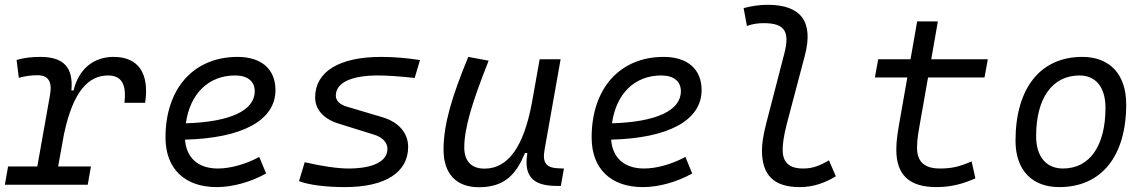

<svg xmlns="http://www.w3.org/2000/svg" viewBox="-23 -762 4730 792"><path d="M-2.9 0H338.9L352.1 -75.2H216.8L241.2 -210C279.3 -388.7 343.8 -450.7 422.9 -450.7C478.5 -450.7 499.5 -413.6 490.2 -337.9H575.7C593.8 -459.5 547.9 -527.3 445.8 -527.3C362.3 -527.3 301.8 -477.1 280.3 -388.7H271.5C280.3 -484.4 239.3 -527.3 143.1 -527.3C106.9 -527.3 74.2 -523.4 45.4 -514.6L54.7 -440.9C79.1 -447.8 104.5 -451.7 130.9 -451.7C176.3 -451.7 193.4 -425.8 183.1 -369.1L130.9 -75.2H10.3Z M875.5 -66.9C794.9 -66.9 745.6 -110.8 740.2 -186C975.1 -191.9 1113.3 -264.6 1113.3 -390.6C1113.3 -476.6 1055.2 -527.3 957 -527.3C776.4 -527.3 659.7 -397.5 659.7 -194.8C659.7 -66.4 738.3 9.8 871.1 9.8C936.5 9.8 1011.7 -11.2 1074.7 -46.4L1046.4 -114.7C990.7 -84.5 927.7 -66.9 875.5 -66.9ZM743.7 -253.4C760.7 -375.5 836.9 -450.7 946.8 -450.7C998.5 -450.7 1027.8 -426.3 1027.8 -385.7C1027.8 -305.2 924.8 -258.8 743.7 -253.4Z M1400.4 9.8C1565.9 9.8 1660.6 -50.8 1660.6 -155.8C1660.6 -212.9 1622.6 -257.8 1555.2 -278.3L1408.7 -321.8C1378.9 -330.1 1362.3 -346.7 1362.3 -367.7C1362.3 -420.4 1425.3 -450.7 1536.1 -450.7C1574.7 -450.7 1629.9 -446.8 1687.5 -440.4L1709.5 -514.2C1659.2 -522.5 1600.6 -527.3 1549.3 -527.3C1376 -527.3 1276.9 -466.3 1276.9 -359.9C1276.9 -311 1311 -272 1372.6 -252.4L1518.6 -207C1554.7 -196.3 1575.2 -174.3 1575.2 -147.9C1575.2 -96.7 1516.6 -66.9 1414.1 -66.9C1369.1 -66.9 1303.7 -76.7 1233.9 -92.8L1210.4 -14.6C1252.4 1 1321.3 9.8 1400.4 9.8Z M1952.6 10.3C2062.5 10.3 2107.9 -47.4 2142.6 -130.9H2152.3C2137.7 -40 2169.4 4.9 2273.4 4.9H2290.5L2303.2 -66.9L2286.6 -67.4C2229.5 -68.4 2213.4 -89.4 2223.6 -146L2289.6 -517.6H2203.1L2170.9 -336.4V-336.9C2137.2 -157.2 2073.2 -66.4 1975.6 -66.4C1921.9 -66.4 1892.1 -97.2 1892.1 -153.8C1892.1 -231.9 1923.8 -338.9 1992.7 -511.7L1908.7 -527.3C1840.3 -362.3 1806.6 -248 1806.6 -145C1806.6 -45.4 1858.9 10.3 1952.6 10.3Z M2633.3 -66.9C2552.7 -66.9 2503.4 -110.8 2498 -186C2732.9 -191.9 2871.1 -264.6 2871.1 -390.6C2871.1 -476.6 2813 -527.3 2714.8 -527.3C2534.2 -527.3 2417.5 -397.5 2417.5 -194.8C2417.5 -66.4 2496.1 9.8 2628.9 9.8C2694.3 9.8 2769.5 -11.2 2832.5 -46.4L2804.2 -114.7C2748.5 -84.5 2685.5 -66.9 2633.3 -66.9ZM2501.5 -253.4C2518.6 -375.5 2594.7 -450.7 2704.6 -450.7C2756.3 -450.7 2785.6 -426.3 2785.6 -385.7C2785.6 -305.2 2682.6 -258.8 2501.5 -253.4Z M3275.9 9.8C3334 9.8 3380.4 -8.3 3424.8 -34.7L3396.5 -100.6C3356 -77.1 3327.6 -66.9 3290 -66.9C3232.4 -66.9 3205.1 -92.3 3205.6 -144.5C3205.6 -164.6 3208.5 -197.8 3223.6 -254.9L3297.4 -534.2C3333.5 -673.3 3280.8 -742.2 3143.6 -742.2C3110.4 -742.2 3076.7 -737.3 3044.4 -728.5L3058.1 -654.8C3081.1 -663.6 3105 -666.5 3127.9 -666.5C3216.8 -666.5 3234.9 -628.9 3212.4 -541.5L3138.2 -254.9C3124 -200.2 3120.1 -166 3120.1 -141.1C3120.1 -38.6 3170.4 9.8 3275.9 9.8Z M3839.8 9.8C3905.8 9.8 3955.1 -6.3 4000.5 -26.4L3984.9 -96.2C3933.6 -74.2 3902.8 -66.9 3854 -66.9C3790 -66.9 3759.8 -95.2 3759.8 -152.8C3759.8 -191.4 3766.1 -219.7 3777.8 -287.1L3805.2 -442.4H4038.1L4051.8 -517.6H3818.4L3845.7 -673.8H3760.3L3732.9 -517.6H3599.6L3585.9 -442.4H3719.7L3692.4 -287.1C3680.2 -217.3 3674.3 -186 3674.3 -144.5C3674.3 -40.5 3727.5 9.8 3839.8 9.8Z M4346.7 9.8C4520 9.8 4622.6 -117.2 4622.6 -331.5C4622.6 -455.1 4555.2 -527.3 4441.4 -527.3C4268.6 -527.3 4166 -398.4 4166 -181.2C4166 -61 4233.4 9.8 4346.7 9.8ZM4361.8 -66.9C4292.5 -66.9 4251 -116.2 4251 -200.2C4251 -357.4 4317.9 -450.7 4430.2 -450.7C4498 -450.7 4537.1 -400.9 4537.1 -317.4C4537.1 -159.7 4471.7 -66.9 4361.8 -66.9Z"/></svg>

Font: Cascadia Code PL SemiLight
Style: Italic
Weight: 350
Italic angle: -10°
Monospace: yes
Designer: Aaron Bell
Foundry: Saja Typeworks
Version: Version 2404.023